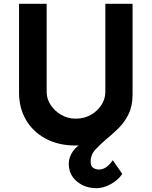

<svg xmlns="http://www.w3.org/2000/svg" viewBox="-20 -756 796 1008"><path d="M487 232Q426 232 383.5 196.5Q341 161 341 103Q341 70 363 38Q385 6 426 -10L467 -69L483 -9Q432 8 377 8Q287 8 220 -28Q153 -64 116.5 -126.5Q80 -189 80 -269V-736H225V-272Q225 -237 246 -205Q267 -173 301.5 -153Q336 -133 377 -133Q422 -133 457 -153Q492 -173 512.5 -205Q533 -237 533 -272V-736H676V-260Q676 -200 655 -157Q634 -114 602.5 -83Q571 -52 539 -26Q506 2 481 29Q456 56 456 92Q456 117 469.5 125.5Q483 134 500 134Q539 134 572 85L622 157Q600 190 561 211Q522 232 487 232Z"/></svg>

Font: Reem Kufi
Style: Regular
Weight: 400
Designer: Khaled Hosny
Version: Version 1.6